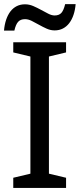

<svg xmlns="http://www.w3.org/2000/svg" viewBox="-25 -921 391 941"><path d="M298.8 0H40V-49.8L124 -69.8V-644L40 -664.1V-713.9H298.8V-664.1L214.8 -644V-69.8L298.8 -49.8ZM242.7 -772Q223.1 -772 203.9 -780.5Q184.6 -789.1 166 -799.6Q147.5 -810.1 130.4 -818.6Q113.3 -827.1 97.7 -827.1Q75.7 -827.1 64 -814.2Q52.2 -801.3 45.4 -771H-5.4Q-2.9 -800.3 5.1 -824.2Q13.2 -848.1 26.1 -865Q39.1 -881.8 57.1 -890.9Q75.2 -899.9 97.7 -899.9Q118.2 -899.9 137.9 -891.4Q157.7 -882.8 176.3 -872.6Q194.8 -862.3 211.7 -853.8Q228.5 -845.2 242.7 -845.2Q264.6 -845.2 275.9 -857.9Q287.1 -870.6 294.4 -900.9H345.7Q343.3 -871.6 335.2 -847.9Q327.1 -824.2 314.2 -807.4Q301.3 -790.5 283.2 -781.2Q265.1 -772 242.7 -772Z"/></svg>

Font: Droid Sans
Style: Regular
Weight: 400
Foundry: Ascender Corporation
Version: Version 1.00 build 114